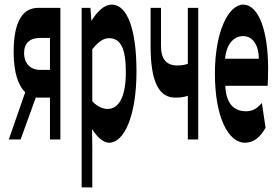

<svg xmlns="http://www.w3.org/2000/svg" viewBox="-20 -603 1200 830"><path d="M145 -181H196V0H241V-569H145C85 -569 39 -522 39 -378C39 -287 60 -232 89 -204L18 0H69L135 -182C139 -181 142 -181 145 -181ZM84 -373C84 -417 110 -439 153 -439H196V-301H153C110 -301 84 -331 84 -373Z M333 -569V207H379V44L378 -45C402 -7 428 14 452 14C515 14 570 -98 570 -294C570 -469 533 -583 463 -583C431 -583 401 -554 376 -514H375L371 -569ZM379 -165V-390C405 -423 428 -438 451 -438C503 -438 524 -391 524 -291C524 -177 490 -132 445 -132C427 -132 403 -140 379 -165Z M792 -189V0H837V-569H792V-327C776 -322 764 -320 747 -320C698 -320 676 -349 676 -404V-569H631V-404C631 -243 670 -181 738 -181C763 -181 773 -183 792 -189Z M1039 14C1076 14 1105 -9 1128 -51L1112 -158C1092 -134 1071 -122 1044 -122C992 -122 957 -154 954 -232H1137C1138 -246 1139 -277 1139 -309C1139 -464 1100 -583 1031 -583C969 -583 909 -469 909 -285C909 -96 967 14 1039 14ZM953 -349C959 -416 993 -447 1031 -447C1074 -447 1099 -405 1099 -349Z"/></svg>

Font: 寒蝉无机体 CompactMedium
Style: Regular
Weight: 500
Width: 3
Designer: ChillTanhei {Warren2060}; 
Source Han Sans {Ryoko NISHIZUKA 西塚涼子 (kana, bopomofo & ideographs); Paul D. Hunt (Latin, Gre
Foundry: ChillType&Adobe
Version: Version 1.000;Glyphs 3.1.1 (3135)